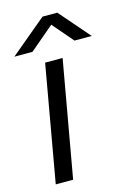

<svg xmlns="http://www.w3.org/2000/svg" viewBox="-112 -781 577 839"><g transform="rotate(-15 176.5 -361.5)"><path d="M2.9 -585.9 167 -723.1H233.9L353 -585.9H274.9L194.8 -679.2L85 -585.9ZM33.2 0 126 -525.9H205.1L111.8 0Z"/></g></svg>

Font: Archivo Expanded Light
Style: Italic
Weight: 300
Width: 7
Italic angle: -10°
Designer: Hector Gatti
Foundry: Omnibus-Type
Version: Version 2.001